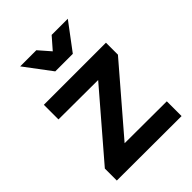

<svg xmlns="http://www.w3.org/2000/svg" viewBox="-217 -866 975 975"><g transform="rotate(-45 270.5 -378.0)"><path d="M52 -534H498V-448L204 -106L506 -105V1L42 0V-86L336 -428L52 -429ZM331 -757H447L339 -613H213L105 -757H221L276 -694Z"/></g></svg>

Font: Gontserrat Medium
Style: Regular
Weight: 500
Designer: Julieta Ulanovsky
Foundry: Julieta Ulanovsky
Version: Version 6.001